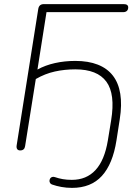

<svg xmlns="http://www.w3.org/2000/svg" viewBox="-20 -725 681 933"><path d="M330 188Q303 188 278.5 183.5Q254 179 234 172Q227 170 223.5 164.5Q220 159 220.5 153Q221 147 224 142Q227 137 233.5 135Q240 133 248 136Q265 142 285 145.5Q305 149 329 149Q400 149 444 101.5Q488 54 504 -42L520 -140Q541 -268 497 -328Q453 -388 346 -388Q294 -388 246.5 -377.5Q199 -367 154 -341L102 -15Q99 6 78 6Q68 6 63.5 -0.5Q59 -7 61 -19L166 -682Q170 -705 193 -705H581Q592 -705 597.5 -701Q603 -697 603 -689Q603 -678 596.5 -672Q590 -666 579 -666H206L162 -387Q200 -408 247 -418.5Q294 -429 346 -429Q409 -429 455 -411Q501 -393 528.5 -357.5Q556 -322 564.5 -269Q573 -216 562 -146L546 -43Q528 72 475 130Q422 188 330 188Z"/></svg>

Font: Nunito Variable Extra Light
Style: Italic
Weight: 200
Italic angle: -9°
Designer: Vernon Adams
Foundry: Vernon Adams
Version: Version 3.602